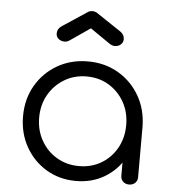

<svg xmlns="http://www.w3.org/2000/svg" viewBox="-55 -836 787 890"><g transform="rotate(5 338.5 -390.5)"><path d="M331 5Q254 5 193 -31.5Q132 -68 96.5 -131Q61 -194 61 -273Q61 -353 97.5 -416Q134 -479 197 -515.5Q260 -552 339 -552Q418 -552 480.5 -515.5Q543 -479 579.5 -416Q616 -353 617 -273L586 -249Q586 -177 552.5 -119.5Q519 -62 461.5 -28.5Q404 5 331 5ZM339 -65Q397 -65 442.5 -92Q488 -119 514.5 -166.5Q541 -214 541 -273Q541 -333 514.5 -380Q488 -427 442.5 -454.5Q397 -482 339 -482Q282 -482 236 -454.5Q190 -427 163 -380Q136 -333 136 -273Q136 -214 163 -166.5Q190 -119 236 -92Q282 -65 339 -65ZM578 0Q561 0 550 -10.5Q539 -21 539 -38V-209L558 -288L617 -273V-38Q617 -21 606 -10.5Q595 0 578 0ZM223 -634Q206 -634 194.5 -643.5Q183 -653 183 -669Q183 -690 202 -703L320 -781Q328 -786 339 -786Q345 -786 350 -784.5Q355 -783 359 -781L476 -703Q495 -690 495 -669Q495 -654 484 -644Q473 -634 456 -634Q449 -634 443.5 -636Q438 -638 432 -642L339 -706L246 -642Q235 -634 223 -634Z"/></g></svg>

Font: Comfortaa
Style: Regular
Weight: 400
Designer: Johan Aakerlund
Foundry: Johan Aakerlund
Version: Version 3.104; ttfautohint (v1.8.1.43-b0c9)